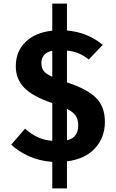

<svg xmlns="http://www.w3.org/2000/svg" viewBox="-20 -876 640 1058"><path d="M349 -708Q463 -698 546 -629L469 -548Q416 -592 349 -597V-422Q457 -387 507.5 -338.5Q558 -290 558 -204Q558 -118 503 -58.5Q448 1 349 13V162H268V16Q198 11 140 -15Q82 -41 42 -79L118 -167Q153 -136 189 -119.5Q225 -103 268 -100V-308Q161 -344 114 -392Q67 -440 67 -511Q67 -593 121 -645Q175 -697 268 -707V-856H349ZM208 -530Q208 -503 219.5 -486.5Q231 -470 268 -453V-596Q239 -591 223.5 -573Q208 -555 208 -530ZM349 -103Q411 -117 411 -185Q411 -216 398 -237Q385 -258 349 -276Z"/></svg>

Font: Fira Mono
Style: Bold
Weight: 700
Monospace: yes
Designer: Carrois Corporate & Edenspiekermann AG
Foundry: Carrois Corporate GbR & Edenspiekermann AG
Version: Version 3.206